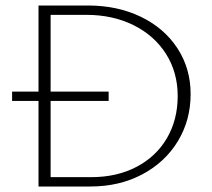

<svg xmlns="http://www.w3.org/2000/svg" viewBox="-20 -678 772 698"><path d="M673 -336Q673 -241 626.5 -164.5Q580 -88 497 -44Q414 0 309 0H120V-311H24V-345H120V-658H300Q407 -658 492 -617Q577 -576 625 -502.5Q673 -429 673 -336ZM626 -329Q626 -415 583.5 -482Q541 -549 465.5 -586.5Q390 -624 294 -624H164V-345H375V-311H164V-34H312Q405 -34 476.5 -71.5Q548 -109 587 -176Q626 -243 626 -329Z"/></svg>

Font: Ysabeau SC Light
Style: Regular
Weight: 300
Designer: Christian Thalmann (Catharsis Fonts)
Version: Version 0.003